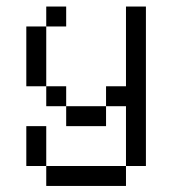

<svg xmlns="http://www.w3.org/2000/svg" viewBox="-20 -458 540 602"><path d="M187.5 -375H125V-437.5H187.5ZM62.5 -62.5H125V62.5H62.5ZM62.5 -375H125V-187.5H62.5ZM125 62.5H375V125H125ZM125 -187.5H187.5V-125H125ZM187.5 -125H312.5V-62.5H187.5ZM312.5 -187.5H375V-437.5H437.5V62.5H375V-125H312.5Z"/></svg>

Font: 寒蝉点阵体 16px
Style: Regular
Weight: 400
Designer: Designed by Warren2060
Foundry: ChillType
Version: Version 1.000